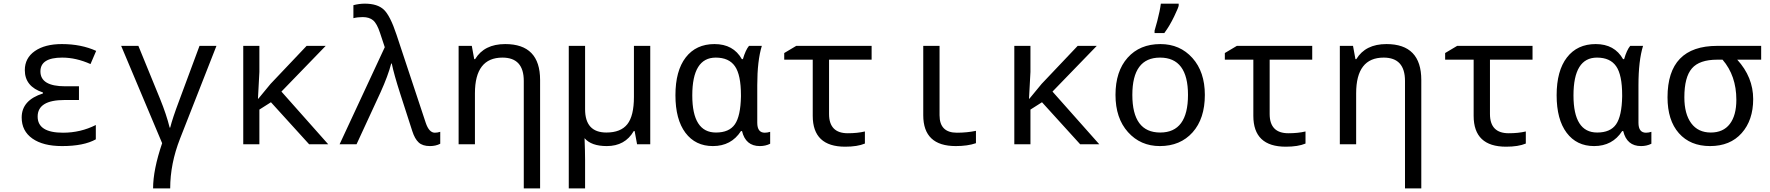

<svg xmlns="http://www.w3.org/2000/svg" viewBox="-20 -786 9642 1046"><path d="M410.2 -315.9V-241.2H332Q185.1 -241.2 185.1 -150.9Q185.1 -63 323.2 -63Q418.9 -63 502 -105V-26.9Q436.5 9.8 317.9 9.8Q214.8 9.8 156.5 -31.2Q98.1 -72.3 98.1 -146Q98.1 -240.2 213.9 -276.9V-282.2Q115.2 -314.5 115.2 -403.8Q115.2 -469.7 169.9 -507.8Q224.6 -545.9 316.9 -545.9Q422.4 -545.9 503.9 -508.8L473.1 -437Q394.5 -472.2 318.8 -472.2Q200.2 -472.2 200.2 -397Q200.2 -315.9 335 -315.9Z M960.9 -30.8Q907.2 106 907.2 240.2H814Q814 139.2 863.3 -5.9L640.1 -536.1H733.9L852.1 -247.1Q886.7 -162.1 904.3 -90.8H907.2Q919.9 -141.6 955.1 -234.9L1066.9 -536.1H1159.2Z M1387.2 -248 1454.1 -329.1 1650.4 -536.1H1754.4L1513.2 -287.1L1768.1 0H1664.1L1456.1 -229L1393.1 -189V0H1305.2V-536.1H1393.1V-394L1385.3 -248Z M1830.1 0 2076.2 -528.8 2050.3 -606.9Q2033.7 -657.7 2012.7 -675.3Q1991.7 -692.9 1956.1 -692.9Q1928.7 -692.9 1905.3 -687V-757.8Q1937 -766.1 1967.3 -766.1Q2036.6 -766.1 2071.3 -733.2Q2106 -700.2 2140.1 -597.2L2299.3 -117.2Q2317.4 -63 2349.1 -63Q2363.3 -63 2378.4 -67.9V-2.9Q2354 9.8 2322.3 9.8Q2282.2 9.8 2261 -9.8Q2239.7 -29.3 2226.1 -71.8L2160.2 -275.9Q2126.5 -380.4 2114.3 -439.9H2111.3Q2093.8 -372.6 2053.2 -283.2L1922.4 0Z M2833.5 240.2V-345.2Q2833.5 -472.2 2717.3 -472.2Q2567.4 -472.2 2567.4 -277.8V0H2478.5V-536.1H2550.3L2563.5 -463.9H2568.4Q2618.2 -545.9 2732.4 -545.9Q2922.4 -545.9 2922.4 -350.1V240.2Z M3167.5 -190.9Q3167.5 -64 3283.7 -64Q3361.8 -64 3397.7 -109.4Q3433.6 -154.8 3433.6 -257.8V-536.1H3522.5V0H3450.7L3437.5 -71.8H3432.6Q3385.3 9.8 3285.6 9.8Q3201.2 9.8 3164.6 -33.2Q3167.5 41.5 3167.5 84V240.2H3078.6V-536.1H3167.5Z M4021.5 -463.9H4027.3Q4042 -514.2 4060.5 -536.1H4130.4Q4105.5 -455.1 4105.5 -321.8V-117.2Q4105.5 -63 4146.5 -63Q4160.6 -63 4175.8 -67.9V-2.9Q4150.4 9.8 4119.6 9.8Q4042 9.8 4022.5 -71.8H4016.6Q3963.9 9.8 3863.8 9.8Q3768.6 9.8 3714.1 -62.7Q3659.7 -135.3 3659.7 -267.1Q3659.7 -400.4 3715.8 -473.1Q3772 -545.9 3872.6 -545.9Q3975.1 -545.9 4021.5 -463.9ZM4016.6 -259.8V-267.1Q4016.6 -377.9 3983.9 -425Q3951.2 -472.2 3879.4 -472.2Q3751.5 -472.2 3751.5 -266.1Q3751.5 -64 3880.4 -64Q3952.6 -64 3983.6 -108.9Q4014.6 -153.8 4016.6 -259.8Z M4728.5 -536.1V-460.9H4496.6V-165Q4496.6 -60.1 4598.6 -60.1Q4650.9 -60.1 4691.9 -69.8V-3.9Q4650.9 13.2 4584.5 13.2Q4407.7 13.2 4407.7 -154.8V-460.9H4252.4V-497.1L4317.9 -536.1Z M5098.6 -536.1V-158.2Q5098.6 -63 5192.9 -63Q5247.6 -63 5296.9 -73.2V-5.9Q5251.5 9.8 5187 9.8Q5009.8 9.8 5009.8 -158.2V-536.1Z M5587.9 -248 5654.8 -329.1 5851.1 -536.1H5955.1L5713.9 -287.1L5968.8 0H5864.7L5656.7 -229L5593.8 -189V0H5505.9V-536.1H5593.8V-394L5585.9 -248Z M6298.8 9.8Q6193.4 9.8 6125.2 -66.2Q6057.1 -142.1 6057.1 -269Q6057.1 -397.5 6123.3 -471.7Q6189.5 -545.9 6301.8 -545.9Q6408.2 -545.9 6476.1 -470.2Q6543.9 -394.5 6543.9 -269Q6543.9 -139.6 6477.1 -64.9Q6410.2 9.8 6298.8 9.8ZM6300.8 -64Q6452.1 -64 6452.1 -269Q6452.1 -472.2 6299.8 -472.2Q6148.9 -472.2 6148.9 -269Q6148.9 -64 6300.8 -64ZM6270 -619.1 6284.7 -671.4Q6299.3 -727.1 6304.2 -766.1H6401.4V-755.9Q6401.4 -748 6377.2 -697.3Q6353 -646.5 6323.2 -606H6270Z M7128.9 -536.1V-460.9H6897V-165Q6897 -60.1 6999 -60.1Q7051.3 -60.1 7092.3 -69.8V-3.9Q7051.3 13.2 6984.9 13.2Q6808.1 13.2 6808.1 -154.8V-460.9H6652.8V-497.1L6718.3 -536.1Z M7634.3 240.2V-345.2Q7634.3 -472.2 7518.1 -472.2Q7368.2 -472.2 7368.2 -277.8V0H7279.3V-536.1H7351.1L7364.3 -463.9H7369.1Q7418.9 -545.9 7533.2 -545.9Q7723.1 -545.9 7723.1 -350.1V240.2Z M8329.1 -536.1V-460.9H8097.2V-165Q8097.2 -60.1 8199.2 -60.1Q8251.5 -60.1 8292.5 -69.8V-3.9Q8251.5 13.2 8185.1 13.2Q8008.3 13.2 8008.3 -154.8V-460.9H7853V-497.1L7918.5 -536.1Z M8822.3 -463.9H8828.1Q8842.8 -514.2 8861.3 -536.1H8931.2Q8906.2 -455.1 8906.2 -321.8V-117.2Q8906.2 -63 8947.3 -63Q8961.4 -63 8976.6 -67.9V-2.9Q8951.2 9.8 8920.4 9.8Q8842.8 9.8 8823.2 -71.8H8817.4Q8764.6 9.8 8664.6 9.8Q8569.3 9.8 8514.9 -62.7Q8460.4 -135.3 8460.4 -267.1Q8460.4 -400.4 8516.6 -473.1Q8572.8 -545.9 8673.3 -545.9Q8775.9 -545.9 8822.3 -463.9ZM8817.4 -259.8V-267.1Q8817.4 -377.9 8784.7 -425Q8752 -472.2 8680.2 -472.2Q8552.2 -472.2 8552.2 -266.1Q8552.2 -64 8681.2 -64Q8753.4 -64 8784.4 -108.9Q8815.4 -153.8 8817.4 -259.8Z M9574.7 -536.1V-460.9H9444.3Q9531.2 -365.7 9531.2 -246.1Q9531.2 -131.3 9468.5 -60.8Q9405.8 9.8 9296.4 9.8Q9188.5 9.8 9126.5 -60.3Q9064.5 -130.4 9064.5 -255.9Q9064.5 -536.1 9335.4 -536.1ZM9364.3 -460.9H9335.4Q9238.3 -460.9 9197.3 -413.3Q9156.2 -365.7 9156.2 -255.9Q9156.2 -165.5 9193.6 -114.7Q9231 -64 9300.3 -64Q9368.2 -64 9403.8 -110.6Q9439.5 -157.2 9439.5 -242.2Q9439.5 -373.5 9364.3 -460.9Z"/></svg>

Font: Droid Sans Mono
Style: Regular
Weight: 400
Monospace: yes
Foundry: Ascender Corporation
Version: Version 1.00 build 112